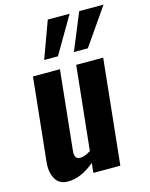

<svg xmlns="http://www.w3.org/2000/svg" viewBox="-126 -930 797 1020"><g transform="rotate(-15 272.0 -420.5)"><path d="M163.6 -647 237.8 -849.6H357.9L239.3 -647ZM327.1 -647 410.6 -849.6H544.4L403.8 -647ZM121.6 9.3Q71.8 9.8 50.8 -27.3Q34.2 -56.2 34.2 -96.7Q34.2 -107.9 35.6 -120.1L83.5 -578.1H231.9L186.5 -144Q185.5 -136.7 185.5 -130.4Q185.5 -115.7 190.4 -107.4Q196.8 -95.7 216.3 -95.7Q217.3 -95.7 217.8 -95.7Q240.2 -96.2 272.9 -117.2L321.3 -578.1H469.7L409.2 0H260.7L266.6 -53.7Q191.4 9.3 121.6 9.3Z"/></g></svg>

Font: Oswald
Style: Demi-Bold
Weight: 600
Designer: Vernon Adams
Foundry: Vernon Adams
Version: 3.0; ttfautohint (v0.94.23-7a4d-dirty) -l 8 -r 50 -G 200 -x 